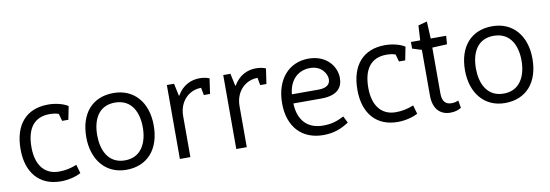

<svg xmlns="http://www.w3.org/2000/svg" viewBox="-52 -1008 3921 1368"><g transform="rotate(-10 1908.0 -324.5)"><path d="M300 10C354 10 410 -4 446 -24L428 -87C381 -68 342 -61 298 -61C196 -61 135 -136 135 -265C135 -404 193 -476 303 -476C319 -476 348 -474 368 -466L383 -413H428L447 -509C414 -531 356 -545 305 -545C146 -545 56 -443 56 -264C56 -94 147 10 300 10Z M774 10C927 10 1020 -96 1020 -268C1020 -436 925 -545 777 -545C624 -545 532 -440 532 -268C532 -108 622 10 774 10ZM776 -58C653 -58 611 -164 611 -268C611 -381 657 -476 775 -476C898 -476 941 -374 941 -268C941 -156 893 -58 776 -58Z M1162 0H1238V-297C1238 -402 1310 -473 1399 -473L1409 -419H1454L1470 -529C1451 -537 1428 -542 1399 -542C1339 -542 1277 -516 1237 -446H1233L1214 -535H1162Z M1570 0H1646V-297C1646 -402 1718 -473 1807 -473L1817 -419H1862L1878 -529C1859 -537 1836 -542 1807 -542C1747 -542 1685 -516 1645 -446H1641L1622 -535H1570Z M2199 10C2276 10 2331 -12 2385 -48L2361 -96C2307 -68 2265 -57 2210 -57C2095 -57 2031 -128 2027 -249H2229C2346 -249 2385 -302 2385 -371C2385 -455 2317 -545 2188 -545C2045 -545 1948 -436 1948 -263C1948 -92 2046 10 2199 10ZM2028 -315C2037 -418 2101 -477 2187 -477C2272 -477 2306 -413 2306 -376C2306 -336 2277 -315 2219 -315Z M2737 10C2791 10 2847 -4 2883 -24L2865 -87C2818 -68 2779 -61 2735 -61C2633 -61 2572 -136 2572 -265C2572 -404 2630 -476 2740 -476C2756 -476 2785 -474 2805 -466L2820 -413H2865L2884 -509C2851 -531 2793 -545 2742 -545C2583 -545 2493 -443 2493 -264C2493 -94 2584 10 2737 10Z M3118 10C3154 10 3179 0 3197 -11L3188 -65C3172 -59 3158 -55 3138 -55C3095 -55 3071 -80 3071 -136V-469L3178 -474L3183 -535H3071L3065 -659L3001 -642L2995 -535H2928V-487L2995 -466V-136C2995 -35 3048 10 3118 10Z M3514 10C3667 10 3760 -96 3760 -268C3760 -436 3665 -545 3517 -545C3364 -545 3272 -440 3272 -268C3272 -108 3362 10 3514 10ZM3516 -58C3393 -58 3351 -164 3351 -268C3351 -381 3397 -476 3515 -476C3638 -476 3681 -374 3681 -268C3681 -156 3633 -58 3516 -58Z"/></g></svg>

Font: Frost Regular
Style: Regular
Weight: 400
Designer: Lee Frost
Foundry: Lee Frost for Ice Communication Norge AS
Version: Version 2.011;hotconv 1.0.107;makeotfexe 2.5.65593